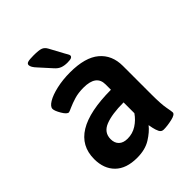

<svg xmlns="http://www.w3.org/2000/svg" viewBox="-205 -833 955 955"><g transform="rotate(-45 272.5 -355.5)"><path d="M44 -140Q44 -324 347 -325V-363Q347 -429 258 -429Q221 -429 193 -420.5Q165 -412 144 -402.5Q123 -393 120 -393Q107 -393 90.5 -421Q74 -449 74 -463Q74 -479 99.5 -494.5Q125 -510 169 -520Q213 -530 264 -530Q370 -530 421.5 -486.5Q473 -443 473 -367V-166Q473 -98 479 -66.5Q485 -35 485 -28Q485 -14 452 -6.5Q419 1 393 1Q377 1 370 -13.5Q363 -28 359.5 -45Q356 -62 355 -68Q334 -41 295.5 -17Q257 7 200 7Q124 7 84 -32.5Q44 -72 44 -140ZM347 -160V-236Q265 -236 218.5 -217.5Q172 -199 172 -152Q172 -125 188 -109.5Q204 -94 234 -94Q269 -94 298 -112.5Q327 -131 347 -160ZM222 -601 166 -663Q144 -686 144 -701Q144 -711 155.5 -714.5Q167 -718 195 -718Q234 -718 248.5 -712Q263 -706 272 -689L312 -615Q314 -611 319.5 -602Q325 -593 325 -588Q325 -581 317.5 -577Q310 -573 290 -573Q268 -573 252 -579Q236 -585 222 -601Z"/></g></svg>

Font: Asap-SemiBold
Style: Regular
Weight: 600
Designer: Pablo Cosgaya
Foundry: Omnibus-Type
Version: Version 2.000; ttfautohint (v1.8)